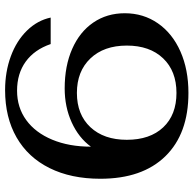

<svg xmlns="http://www.w3.org/2000/svg" viewBox="-23 -727 760 754"><g transform="rotate(90 357.0 -350.0)"><path d="M682 -364Q682 -249 640 -164.5Q598 -80 519.5 -35Q441 10 334 10Q262 10 201 -12.5Q140 -35 100 -76Q60 -117 49 -169H153Q175 -105 222 -71Q269 -37 336 -37Q402 -37 451.5 -73Q501 -109 528.5 -175Q556 -241 556 -327Q521 -279 460.5 -251.5Q400 -224 327 -224Q239 -224 172 -253.5Q105 -283 68.5 -336.5Q32 -390 32 -460Q32 -533 71.5 -590Q111 -647 182 -678.5Q253 -710 345 -710Q505 -710 593.5 -619.5Q682 -529 682 -364ZM529 -468Q529 -559 480 -611Q431 -663 345 -663Q259 -663 209 -610.5Q159 -558 159 -468Q159 -378 209.5 -325Q260 -272 345 -272Q430 -272 479.5 -325Q529 -378 529 -468Z"/></g></svg>

Font: Fahkwang Medium
Style: Regular
Weight: 500
Version: Version 1.000; ttfautohint (v1.6)